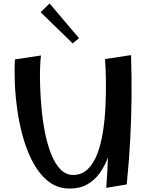

<svg xmlns="http://www.w3.org/2000/svg" viewBox="-20 -1087 867 1115"><path d="M385 8Q316 8 264.5 -31Q213 -70 176.5 -135Q140 -200 116.5 -280.5Q93 -361 81 -445.5Q69 -530 66 -607Q63 -684 67 -742L218 -765Q215 -746 213 -699Q211 -652 213 -588.5Q215 -525 221.5 -454.5Q228 -384 241.5 -316Q255 -248 277 -192.5Q299 -137 330.5 -104Q362 -71 405 -71Q455 -71 489.5 -104.5Q524 -138 545.5 -195Q567 -252 578 -323Q589 -394 592.5 -470Q596 -546 595 -617Q594 -688 590 -744L741 -767Q745 -644 744 -525Q743 -406 736.5 -281.5Q730 -157 716 -16L597 4Q604 -90 607 -173Q588 -122 558.5 -81Q529 -40 486.5 -16Q444 8 385 8ZM402 -835 216 -1016 268 -1067 439 -865Z"/></svg>

Font: Marhey
Style: Regular
Weight: 400
Designer: Nur Syamsi & Bustanul Arifin
Foundry: Namelatype
Version: Version 1.000; ttfautohint (v1.8.4.7-5d5b)